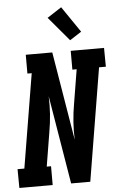

<svg xmlns="http://www.w3.org/2000/svg" viewBox="-78 -1024 666 1068"><g transform="rotate(-5 254.5 -490.5)"><path d="M-14 0 -15 -105H23L110 -630H86V-735H234L316 -241Q314 -290 317.5 -340.5Q321 -391 330 -441L361 -630H337V-735H523L524 -630H486L382 0H275L193 -494Q195 -445 191.5 -394.5Q188 -344 179 -294L148 -105H172V0ZM339 -794 225 -929 305 -981 404 -836Z"/></g></svg>

Font: Iosevka Curly Slab Extrabold
Style: Italic
Weight: 800
Italic angle: -9°
Monospace: yes
Designer: Belleve Invis
Foundry: Belleve Invis
Version: Version 22.1.2; ttfautohint (v1.8.4)